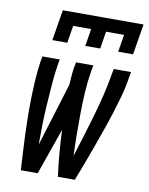

<svg xmlns="http://www.w3.org/2000/svg" viewBox="-84 -801 667 862"><g transform="rotate(10 250.0 -370.0)"><path d="M71 0Q69 -41 66.5 -81.5Q64 -122 62.5 -163Q61 -204 60.5 -245Q60 -286 61 -327.5Q62 -369 64.5 -410.5Q67 -452 73 -494L78 -520H157L152 -494Q145 -448 141.5 -402Q138 -356 135 -310Q132 -264 131 -218.5Q130 -173 130 -127L219 -416Q220 -435 221.5 -454.5Q223 -474 226 -494L231 -520H310L305 -494Q297 -445 294 -396Q291 -347 290.5 -298.5Q290 -250 290.5 -201.5Q291 -153 293 -105Q308 -153 323 -201.5Q338 -250 352 -298.5Q366 -347 378 -396Q390 -445 398 -494L403 -520H482L477 -494Q471 -452 459.5 -410.5Q448 -369 435 -327.5Q422 -286 407.5 -245Q393 -204 378.5 -163Q364 -122 348.5 -81.5Q333 -41 317 0H240Q233 -52 228.5 -105Q224 -158 222 -211L148 0ZM109 -600 132 -740H500L477 -600H409L422 -679H340L327 -600H259L272 -679H190L177 -600Z"/></g></svg>

Font: Iosevka Custom
Style: Italic
Weight: 400
Italic angle: -9°
Monospace: yes
Designer: Belleve Invis
Foundry: Belleve Invis
Version: Version 30.3.3; ttfautohint (v1.8.3)